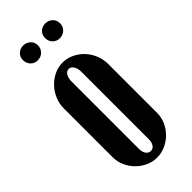

<svg xmlns="http://www.w3.org/2000/svg" viewBox="-221 -692 737 737"><g transform="rotate(-45 147.0 -324.0)"><path d="M147 -505Q171 -505 193 -494.5Q215 -484 231.5 -466.5Q248 -449 257.5 -426Q267 -403 267 -378V-111Q267 -87 257 -65Q247 -43 230.5 -26.5Q214 -10 192 0Q170 10 146 10Q122 10 100.5 0Q79 -10 62.5 -26.5Q46 -43 36 -65Q26 -87 26 -111V-378Q26 -403 36 -426Q46 -449 62.5 -466.5Q79 -484 101 -494.5Q123 -505 147 -505ZM146 -471Q135 -471 127.5 -459.5Q120 -448 120 -429V-63Q120 -46 127.5 -35.5Q135 -25 147 -25Q159 -25 166 -35.5Q173 -46 173 -63V-429Q173 -447 165.5 -459Q158 -471 146 -471ZM46 -619Q46 -636 57.5 -647Q69 -658 86 -658Q103 -658 115 -647Q127 -636 127 -619Q127 -601 115 -589.5Q103 -578 86 -578Q69 -578 57.5 -589.5Q46 -601 46 -619ZM166 -619Q166 -636 177.5 -647Q189 -658 206 -658Q223 -658 235 -647Q247 -636 247 -619Q247 -601 235 -589.5Q223 -578 206 -578Q189 -578 177.5 -589.5Q166 -601 166 -619Z"/></g></svg>

Font: Moniqa ExtBd Cond Paragraph
Style: Regular
Weight: 800
Width: 3
Designer: Rajesh Rajput
Foundry: Rajesh Rajput
Version: Version 1.000